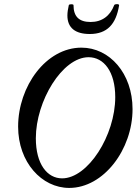

<svg xmlns="http://www.w3.org/2000/svg" viewBox="-20 -910 671 943"><path d="M421 -743C506 -743 550 -791 565 -884C566 -892 543 -891 541 -885C521 -832 481 -802 425 -802C369 -802 341 -828 341 -885C341 -891 319 -890 318 -885C314 -867 311 -850 311 -834C311 -773 350 -743 421 -743ZM320 13C489 13 631 -176 631 -374C631 -550 518 -676 380 -676C206 -676 69 -486 69 -288C69 -113 185 13 320 13ZM285 -34C212 -34 156 -104 156 -231C156 -414 286 -629 415 -629C490 -629 546 -558 546 -433C546 -245 412 -34 285 -34Z"/></svg>

Font: Junicode Two Beta SemiCondensed Medium
Style: Italic
Weight: 500
Width: 4
Italic angle: -10°
Version: Version 1.063